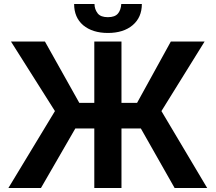

<svg xmlns="http://www.w3.org/2000/svg" viewBox="-20 -938 1080 961"><path d="M666 -423 835 -730H1004L788 -382L1017 3H854L685 -295H588V3H452V-295H357L185 3H22L255 -382L35 -730H205L377 -423H452V-730H588V-423ZM690 -918Q690 -851 644 -812Q598 -773 520 -773Q443 -773 396 -812Q351 -851 351 -918H453Q453 -892 469 -871Q484 -852 520 -852Q556 -852 571 -871Q585 -888 587 -918Z"/></svg>

Font: Sinter Bold
Style: Regular
Weight: 700
Foundry: Adobe & rsms
Version: Version 1.000